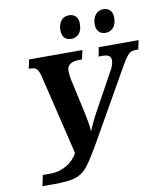

<svg xmlns="http://www.w3.org/2000/svg" viewBox="-98 -1001 932 1086"><g transform="rotate(-10 368.0 -458.0)"><path d="M70 -57H118Q163 -57 205.5 -81Q248 -105 271 -148L160 -610Q152 -640 141 -651Q130 -662 106 -662H96L107 -714H413L402 -662H384Q352 -662 333.5 -649.5Q315 -637 315 -611Q315 -590 321 -560L364 -365Q365 -359 373 -318.5Q381 -278 382 -252Q399 -297 429 -352L550 -572Q568 -603 568 -628Q568 -646 556 -654Q544 -662 518 -662H497L507 -714H736L725 -662H709Q684 -662 669 -647.5Q654 -633 627 -586L397 -182Q346 -93 317 -57Q288 -21 248 -8Q208 5 127 5H57ZM310 -844Q310 -879 326.5 -900Q343 -921 371 -921Q396 -921 410.5 -906.5Q425 -892 425 -864Q425 -825 407 -806Q389 -787 364 -787Q339 -787 324.5 -801.5Q310 -816 310 -844ZM507 -844Q507 -879 524 -900Q541 -921 569 -921Q593 -921 607.5 -906.5Q622 -892 622 -864Q622 -825 604 -806Q586 -787 562 -787Q536 -787 521.5 -801.5Q507 -816 507 -844Z"/></g></svg>

Font: Noto Serif Narrow
Style: Bold Italic
Weight: 700
Width: 4
Italic angle: -12°
Designer: Monotype Design Team
Foundry: Monotype Imaging Inc.
Version: Version 1.001